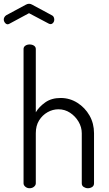

<svg xmlns="http://www.w3.org/2000/svg" viewBox="-62 -999 577 1019"><path d="M95 0Q82 0 72.5 -8Q63 -16 63 -26V-739Q63 -750 72.5 -756.5Q82 -763 95 -763Q109 -763 118.5 -756.5Q128 -750 128 -739V-403Q145 -432 178 -455.5Q211 -479 260 -479Q308 -479 348.5 -453.5Q389 -428 413 -386Q437 -344 437 -292V-26Q437 -13 427 -6.5Q417 0 404 0Q393 0 382.5 -6.5Q372 -13 372 -26V-292Q372 -324 355 -353Q338 -382 310 -400.5Q282 -419 248 -419Q218 -419 190.5 -403.5Q163 -388 145.5 -360Q128 -332 128 -292V-26Q128 -16 118.5 -8Q109 0 95 0ZM-21 -870Q-29 -870 -35.5 -878Q-42 -886 -42 -896Q-42 -902 -38.5 -908Q-35 -914 -29 -918L75 -974Q84 -979 92 -979Q101 -979 109 -974L213 -918Q220 -915 223 -908.5Q226 -902 226 -895Q226 -885 220 -878Q214 -871 206 -871Q204 -871 201 -872Q198 -873 196 -874L92 -929L-12 -873Q-14 -872 -16.5 -871Q-19 -870 -21 -870Z"/></svg>

Font: Dosis ExtraLight
Style: Regular
Weight: 400
Version: Version 3.001; ttfautohint (v1.8.2)